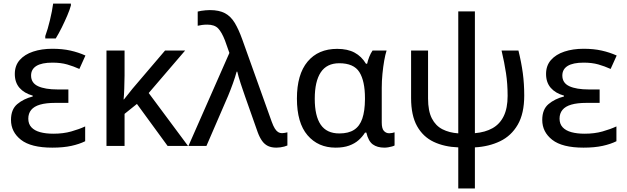

<svg xmlns="http://www.w3.org/2000/svg" viewBox="-20 -823 3534 1083"><path d="M365.7 -318.4V-242.7H291.5Q239.7 -242.7 206.1 -232.9Q172.4 -223.1 156 -203.1Q139.6 -183.1 139.6 -153.8Q139.6 -124 157 -105.2Q174.3 -86.4 206.1 -77.6Q237.8 -68.8 280.8 -68.8Q336.9 -68.8 381.8 -81.5Q426.8 -94.2 460.4 -109.9V-26.4Q428.2 -10.3 382.6 -0.2Q336.9 9.8 274.9 9.8Q154.8 9.8 98.4 -34.4Q42 -78.6 42 -146.5Q42 -206.1 77.4 -235.8Q112.8 -265.6 164.6 -278.8V-283.7Q116.7 -296.9 90.1 -327.4Q63.5 -357.9 63.5 -405.8Q63.5 -453.1 91.3 -484.6Q119.1 -516.1 167 -532Q214.8 -547.9 275.4 -547.9Q332 -547.9 377 -537.8Q421.9 -527.8 461.9 -509.8L427.7 -434.1Q394.5 -449.2 358.6 -459.5Q322.8 -469.7 275.9 -469.7Q215.8 -469.7 185.5 -451.2Q155.3 -432.6 155.3 -397Q155.3 -355 194.8 -336.7Q234.4 -318.4 305.2 -318.4ZM235.4 -606V-619.6Q242.2 -638.2 249 -661.1Q255.9 -684.1 261.7 -709.2Q267.6 -734.4 272.5 -758.5Q277.3 -782.7 279.8 -802.7H379.9V-792Q373.5 -768.1 359.6 -735.6Q345.7 -703.1 328.9 -668.9Q312 -634.8 294.4 -606Z M1024.4 -538.1 818.8 -298.3 1040.5 0H925.3L752.4 -236.8L682.6 -180.7V0H580.6V-538.1H682.6V-397.5Q682.1 -359.9 680.9 -323.2Q679.7 -286.6 677.2 -262.2H679.2Q690.9 -277.3 703.4 -292.5Q715.8 -307.6 727.1 -322.3L911.1 -538.1Z M1043 0 1273.9 -524.4 1249 -594.7Q1231 -641.1 1210.7 -662.6Q1190.4 -684.1 1148.9 -684.1Q1132.3 -684.1 1118.9 -682.1Q1105.5 -680.2 1095.2 -677.7V-757.8Q1104 -760.3 1115.5 -762Q1127 -763.7 1139.4 -764.9Q1151.9 -766.1 1163.6 -766.1Q1216.3 -766.1 1249.3 -748.3Q1282.2 -730.5 1304.2 -693.8Q1326.2 -657.2 1346.2 -601.6L1512.7 -136.2Q1521.5 -111.8 1530.3 -97.9Q1539.1 -84 1548.8 -77.9Q1558.6 -71.8 1570.8 -71.8Q1578.1 -71.8 1586.7 -73.5Q1595.2 -75.2 1601.1 -76.7V-2.4Q1593.8 1 1583.5 3.7Q1573.2 6.3 1561.8 8.1Q1550.3 9.8 1539.1 9.8Q1511.2 9.8 1491.7 0.5Q1472.2 -8.8 1458.3 -28.3Q1444.3 -47.9 1433.6 -77.1L1362.8 -277.8Q1356.9 -294.9 1350.3 -314.2Q1343.8 -333.5 1337.4 -352.5Q1331.1 -371.6 1326.2 -388.9Q1321.3 -406.2 1318.4 -418.9H1314.9Q1306.6 -388.2 1293.7 -352.3Q1280.8 -316.4 1266.6 -282.2L1144.5 0Z M1894 -70.3Q1946.3 -70.3 1977.8 -91.1Q2009.3 -111.8 2023.7 -154.3Q2038.1 -196.8 2038.6 -262.2V-269.5Q2038.6 -366.2 2007.1 -416.3Q1975.6 -466.3 1893.6 -466.3Q1823.2 -466.3 1789.3 -415Q1755.4 -363.8 1755.4 -266.1Q1755.4 -168.9 1789.1 -119.6Q1822.8 -70.3 1894 -70.3ZM1873 9.8Q1774.4 9.8 1714.6 -60.1Q1654.8 -129.9 1654.8 -267.1Q1654.8 -403.3 1714.8 -475.3Q1774.9 -547.4 1881.8 -547.4Q1940.9 -547.4 1980.2 -526.1Q2019.5 -504.9 2044.4 -463.4H2050.8Q2054.7 -481.4 2062.7 -502Q2070.8 -522.5 2081.5 -538.1H2160.6Q2153.3 -515.6 2147.2 -481Q2141.1 -446.3 2137.2 -406.2Q2133.3 -366.2 2133.3 -327.6V-131.8Q2133.3 -97.7 2145.5 -84.5Q2157.7 -71.3 2175.3 -71.3Q2183.1 -71.3 2192.1 -73Q2201.2 -74.7 2205.6 -76.7V-2.4Q2200.7 0.5 2191.2 3.2Q2181.6 5.9 2170.4 7.8Q2159.2 9.8 2148.4 9.8Q2107.9 9.8 2082.8 -8.5Q2057.6 -26.9 2046.4 -75.2H2039.1Q2024.4 -51.8 2002.7 -32.5Q1981 -13.2 1949.2 -1.7Q1917.5 9.8 1873 9.8Z M2658.7 -758.8V-71.8Q2716.8 -76.7 2758.1 -99.9Q2799.3 -123 2821.3 -168Q2843.3 -212.9 2843.3 -282.2Q2843.3 -350.6 2834.2 -410.2Q2825.2 -469.7 2809.1 -538.1H2904.3Q2920.9 -470.7 2929 -410.6Q2937 -350.6 2937 -284.2Q2937 -182.6 2900.4 -119.6Q2863.8 -56.6 2800.8 -26.4Q2737.8 3.9 2658.7 8.3V240.2H2564.9V8.3Q2486.3 5.4 2426.3 -22.9Q2366.2 -51.3 2332.5 -111.6Q2298.8 -171.9 2298.8 -270V-538.1H2394.5V-267.6Q2394.5 -196.8 2416 -155Q2437.5 -113.3 2475.8 -93.8Q2514.2 -74.2 2564.9 -70.8V-758.8Z M3362.3 -318.4V-242.7H3288.1Q3236.3 -242.7 3202.6 -232.9Q3168.9 -223.1 3152.6 -203.1Q3136.2 -183.1 3136.2 -153.8Q3136.2 -124 3153.6 -105.2Q3170.9 -86.4 3202.6 -77.6Q3234.4 -68.8 3277.3 -68.8Q3333.5 -68.8 3378.4 -81.5Q3423.3 -94.2 3457 -109.9V-26.4Q3424.8 -10.3 3379.2 -0.2Q3333.5 9.8 3271.5 9.8Q3151.4 9.8 3095 -34.4Q3038.6 -78.6 3038.6 -146.5Q3038.6 -206.1 3074 -235.8Q3109.4 -265.6 3161.1 -278.8V-283.7Q3113.3 -296.9 3086.7 -327.4Q3060.1 -357.9 3060.1 -405.8Q3060.1 -453.1 3087.9 -484.6Q3115.7 -516.1 3163.6 -532Q3211.4 -547.9 3272 -547.9Q3328.6 -547.9 3373.5 -537.8Q3418.5 -527.8 3458.5 -509.8L3424.3 -434.1Q3391.1 -449.2 3355.2 -459.5Q3319.3 -469.7 3272.5 -469.7Q3212.4 -469.7 3182.1 -451.2Q3151.9 -432.6 3151.9 -397Q3151.9 -355 3191.4 -336.7Q3231 -318.4 3301.8 -318.4Z"/></svg>

Font: Open Sans Medium
Style: Regular
Weight: 500
Designer: Monotype Design Team
Foundry: Monotype Imaging Inc.
Version: Version 3.000